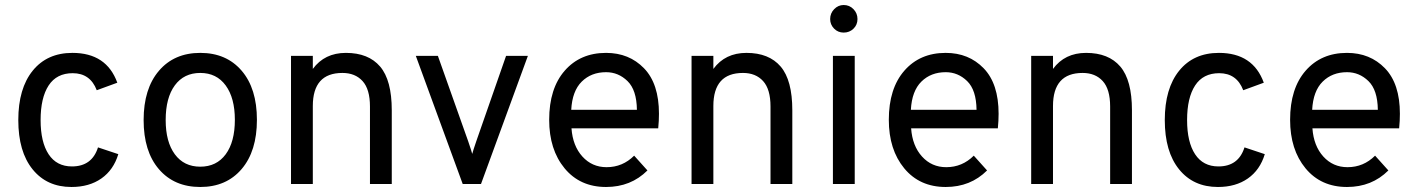

<svg xmlns="http://www.w3.org/2000/svg" viewBox="-20 -734 5652 766"><path d="M265 12Q167 12 110 -58.5Q53 -129 53 -255Q53 -381 110.5 -452Q168 -523 269 -523Q405 -523 448 -404L366 -374Q340 -442 270 -442Q206 -442 174 -393Q142 -344 142 -255Q142 -167 174 -118.5Q206 -70 267 -70Q347 -70 371 -146L452 -119Q433 -56 384.5 -22Q336 12 265 12Z M944 -59.5Q883 12 779 12Q675 12 614 -59Q553 -130 553 -255Q553 -380 614 -451.5Q675 -523 779 -523Q883 -523 944 -452Q1005 -381 1005 -256Q1005 -131 944 -59.5ZM917 -256Q917 -343 880.5 -393Q844 -443 779 -443Q714 -443 677.5 -393.5Q641 -344 641 -255Q641 -168 677.5 -118.5Q714 -69 779 -69Q844 -69 880.5 -118.5Q917 -168 917 -256Z M1456 0V-309Q1456 -378 1426.5 -410.5Q1397 -443 1346 -443Q1228 -443 1228 -311V0H1141V-511H1228V-459Q1275 -523 1360 -523Q1450 -523 1496.5 -468.5Q1543 -414 1543 -294V0Z M1826 0 1639 -511H1727L1848 -170Q1861 -132 1864 -120Q1867 -132 1880 -170L1999 -511H2086L1899 0Z M2398 12Q2294 12 2232.5 -62.5Q2171 -137 2171 -256Q2171 -381 2233 -452Q2295 -523 2398 -523Q2490 -523 2549.5 -461.5Q2609 -400 2609 -280Q2609 -252 2606 -222H2260Q2265 -152 2303.5 -109.5Q2342 -67 2400 -67Q2464 -67 2510 -113L2563 -54Q2497 12 2398 12ZM2259 -296H2521Q2520 -375 2483.5 -410.5Q2447 -446 2398 -446Q2339 -446 2301 -408.5Q2263 -371 2259 -296Z M3054 0V-309Q3054 -378 3024.5 -410.5Q2995 -443 2944 -443Q2826 -443 2826 -311V0H2739V-511H2826V-459Q2873 -523 2958 -523Q3048 -523 3094.5 -468.5Q3141 -414 3141 -294V0Z M3292 -658Q3292 -681 3308 -697.5Q3324 -714 3346 -714Q3369 -714 3385 -697.5Q3401 -681 3401 -658Q3401 -635 3385 -619.5Q3369 -604 3346 -604Q3323 -604 3307.5 -620Q3292 -636 3292 -658ZM3303 0V-511H3390V0Z M3753 12Q3649 12 3587.5 -62.5Q3526 -137 3526 -256Q3526 -381 3588 -452Q3650 -523 3753 -523Q3845 -523 3904.5 -461.5Q3964 -400 3964 -280Q3964 -252 3961 -222H3615Q3620 -152 3658.5 -109.5Q3697 -67 3755 -67Q3819 -67 3865 -113L3918 -54Q3852 12 3753 12ZM3614 -296H3876Q3875 -375 3838.5 -410.5Q3802 -446 3753 -446Q3694 -446 3656 -408.5Q3618 -371 3614 -296Z M4409 0V-309Q4409 -378 4379.5 -410.5Q4350 -443 4299 -443Q4181 -443 4181 -311V0H4094V-511H4181V-459Q4228 -523 4313 -523Q4403 -523 4449.5 -468.5Q4496 -414 4496 -294V0Z M4839 12Q4741 12 4684 -58.5Q4627 -129 4627 -255Q4627 -381 4684.5 -452Q4742 -523 4843 -523Q4979 -523 5022 -404L4940 -374Q4914 -442 4844 -442Q4780 -442 4748 -393Q4716 -344 4716 -255Q4716 -167 4748 -118.5Q4780 -70 4841 -70Q4921 -70 4945 -146L5026 -119Q5007 -56 4958.5 -22Q4910 12 4839 12Z M5354 12Q5250 12 5188.5 -62.5Q5127 -137 5127 -256Q5127 -381 5189 -452Q5251 -523 5354 -523Q5446 -523 5505.5 -461.5Q5565 -400 5565 -280Q5565 -252 5562 -222H5216Q5221 -152 5259.5 -109.5Q5298 -67 5356 -67Q5420 -67 5466 -113L5519 -54Q5453 12 5354 12ZM5215 -296H5477Q5476 -375 5439.5 -410.5Q5403 -446 5354 -446Q5295 -446 5257 -408.5Q5219 -371 5215 -296Z"/></svg>

Font: Overpass
Style: Regular
Weight: 400
Designer: Delve Withrington, Thomas Jockin
Foundry: Delve Fonts
Version: Version 3.000;DELV;Overpass